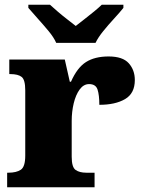

<svg xmlns="http://www.w3.org/2000/svg" viewBox="-20 -786 601 806"><path d="M10 0V-61H15Q49 -61 67.5 -73.5Q86 -86 86 -133V-407Q86 -451 71 -463Q56 -475 23 -475H19V-536H252L273 -443H278Q304 -502 341 -525.5Q378 -549 436 -549Q495 -549 520.5 -520.5Q546 -492 546 -450Q546 -394 505 -370Q464 -346 397 -346Q397 -387 389.5 -410Q382 -433 354 -433Q331 -433 314.5 -410.5Q298 -388 289.5 -352.5Q281 -317 281 -278V-128Q281 -84 297.5 -72.5Q314 -61 342 -61H377V0ZM216 -606Q206 -629 184 -655.5Q162 -682 138.5 -708Q115 -734 99 -753V-766H190Q201 -756 220.5 -739Q240 -722 261.5 -705.5Q283 -689 298 -677Q313 -689 334.5 -705.5Q356 -722 376.5 -739Q397 -756 407 -766H498V-753Q483 -734 459 -708Q435 -682 413.5 -655.5Q392 -629 381 -606Z"/></svg>

Font: Noto Serif Hentaigana Black
Style: Regular
Weight: 900
Designer: Kazuhiro Yamada
Foundry: nipponia
Version: Version 1.000; ttfautohint (v1.8.4.7-5d5b)